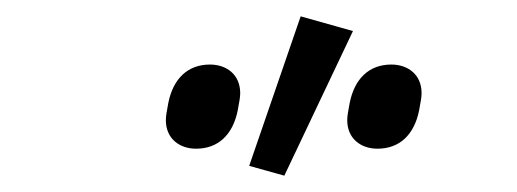

<svg xmlns="http://www.w3.org/2000/svg" viewBox="-20 -800 633 235"><path d="M412 -762 348 -780 285 -597 328 -585ZM220 -618C247 -618 265 -635 271 -665C273 -676 274 -681 274 -686C274 -709 257 -721 237 -721C210 -721 192 -704 186 -674C184 -663 183 -658 183 -653C183 -630 200 -618 220 -618ZM442 -618C469 -618 487 -635 493 -665C495 -676 496 -681 496 -686C496 -709 479 -721 459 -721C432 -721 414 -704 408 -674C406 -663 405 -658 405 -653C405 -630 422 -618 442 -618Z"/></svg>

Font: LVC Sans
Style: Italic
Weight: 400
Italic angle: -11.31°
Designer: Mike Abbink, Paul van der Laan, Pieter van Rosmalen
Foundry: Bold Monday
Version: Version 3.0